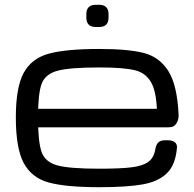

<svg xmlns="http://www.w3.org/2000/svg" viewBox="-20 -780 821 811"><path d="M46.9 -284.2Q46.9 -411.1 80.1 -472.2Q113.3 -533.2 185.8 -553.2Q258.3 -573.2 399.4 -573.2Q521.5 -573.2 587.6 -556.2Q653.8 -539.1 691.2 -479.7Q728.5 -420.4 734.4 -295.9Q735.4 -274.9 725.3 -258.8Q715.3 -242.7 696.8 -242.7H684.1Q671.9 -242.7 662.6 -246.8Q653.3 -251 648.4 -259.3Q643.6 -267.6 643.6 -279.3Q644 -380.4 621.8 -425.5Q599.6 -470.7 551.5 -482.9Q503.4 -495.1 399.4 -495.1Q273.9 -495.1 222.4 -481Q170.9 -466.8 155.8 -425.8Q140.6 -384.8 140.6 -284.2Q140.6 -179.7 155.8 -137.7Q170.9 -95.7 221.9 -81.5Q272.9 -67.4 399.4 -67.4Q490.2 -67.4 537.4 -73.5Q584.5 -79.6 607.4 -96.9Q630.4 -114.3 636.2 -150.4Q639.2 -168.9 648.7 -178.2Q658.2 -187.5 676.3 -187.5H688.5Q708 -187.5 718.3 -179.4Q728.5 -171.4 727.5 -156.2Q721.7 -84.5 685.5 -48.8Q649.4 -13.2 583 -1.2Q516.6 10.7 399.4 10.7Q257.3 10.7 185.3 -9.3Q113.3 -29.3 80.1 -91.6Q46.9 -153.8 46.9 -284.2ZM107.4 -320.3H690.4Q703.1 -320.3 711.9 -315.9Q720.7 -311.5 725.1 -302.7Q729.5 -293.9 729.5 -281.2Q729.5 -277.3 728.5 -271.5Q727.1 -262.2 722.2 -255.6Q717.3 -249 709.2 -245.6Q701.2 -242.2 690.4 -242.2H107.4Q94.7 -242.2 85.9 -246.6Q77.1 -251 72.8 -259.8Q68.4 -268.6 68.4 -281.2Q68.4 -293.9 72.8 -302.7Q77.1 -311.5 85.9 -315.9Q94.7 -320.3 107.4 -320.3ZM383.8 -759.8H399.4Q418.5 -759.8 428.5 -749.8Q438.5 -739.7 438.5 -720.7V-705.1Q438.5 -686 428.5 -676Q418.5 -666 399.4 -666H383.8Q364.7 -666 354.7 -676Q344.7 -686 344.7 -705.1V-720.7Q344.7 -739.7 354.7 -749.8Q364.7 -759.8 383.8 -759.8Z"/></svg>

Font: Gyrochrome
Style: Regular
Weight: 400
Designer: David Moles
Foundry: David Moles
Version: Version 1.005;Glyphs 3.2.3 (3260)